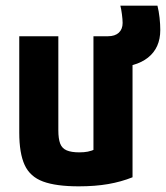

<svg xmlns="http://www.w3.org/2000/svg" viewBox="-20 -648 586 678"><path d="M258 10Q178 10 132 -7Q86 -24 67 -65.5Q48 -107 48 -180V-520H186V-188Q186 -158 192.5 -141Q199 -124 215.5 -117Q232 -110 260 -110Q277 -110 290 -112.5Q303 -115 319.5 -122.5Q336 -130 362 -144L310 -58V-520H448V-22Q408 -6 362 2Q316 10 258 10ZM379 -410Q361 -410 341 -416L334 -520H361Q386 -520 399.5 -532.5Q413 -545 413 -567Q413 -579 410.5 -598Q408 -617 405 -628H536Q541 -608 543.5 -585Q546 -562 546 -542Q546 -479 502.5 -444.5Q459 -410 379 -410Z"/></svg>

Font: M PLUS Code Latin
Style: Bold
Weight: 700
Designer: Coji Morishita
Foundry: UNDERFOREST DESIGN
Version: Version 1.002; ttfautohint (v1.8.3)